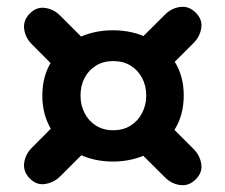

<svg xmlns="http://www.w3.org/2000/svg" viewBox="-20 -607 655 558"><path d="M73 -178Q53.5 -159 50.2 -133.2Q47 -107.5 67 -88Q86 -68.5 111 -72.2Q136 -76 155 -94.5L240.5 -180L157.5 -263ZM67 -568Q47 -548.5 50.2 -522.8Q53.5 -497 73 -478L157.5 -393L240.5 -476L155 -561.5Q136 -580.5 111 -584Q86 -587.5 67 -568ZM549 -570Q529.5 -590 503.8 -586.8Q478 -583.5 459 -564L374 -479.5L457 -396.5L542.5 -482Q561.5 -501 565 -526Q568.5 -551 549 -570ZM549 -86Q568.5 -105 565 -130Q561.5 -155 542.5 -174L457 -259.5L374 -176.5L459 -92Q478 -72.5 503.8 -69.2Q529.5 -66 549 -86ZM308 -137.5Q365 -137.5 411.8 -161.2Q458.5 -185 486.2 -228.2Q514 -271.5 514 -329.5Q514 -387.5 486.2 -430Q458.5 -472.5 411.8 -495.8Q365 -519 308 -519Q251.5 -519 205 -495.8Q158.5 -472.5 130.8 -430Q103 -387.5 103 -329.5Q103 -271.5 130.5 -228.2Q158 -185 204.8 -161.2Q251.5 -137.5 308 -137.5ZM309 -228.5Q280 -228.5 258.5 -242.2Q237 -256 225.5 -279Q214 -302 214 -329.5Q214 -357.5 225.5 -380Q237 -402.5 258.5 -416Q280 -429.5 309 -429.5Q338.5 -429.5 360 -416Q381.5 -402.5 393.2 -380Q405 -357.5 405 -329.5Q405 -302 393.2 -279Q381.5 -256 360 -242.2Q338.5 -228.5 309 -228.5Z"/></svg>

Font: Fraunces SuperSoft 9pt
Style: Regular
Weight: 900
Version: Version 1.000;[b76b70a41]